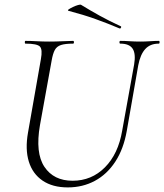

<svg xmlns="http://www.w3.org/2000/svg" viewBox="-20 -803 715 836"><path d="M564 -522Q572 -569 557.5 -591Q543 -613 504 -613Q500 -613 500 -619Q500 -625 504 -625Q524 -625 545 -623.5Q566 -622 591 -622Q613 -622 634 -623.5Q655 -625 671 -625Q675 -625 675 -619Q675 -613 671 -613Q634 -613 612.5 -589.5Q591 -566 582 -519L532 -233Q518 -154 482 -99Q446 -44 393 -15.5Q340 13 275 13Q209 13 165.5 -16.5Q122 -46 105.5 -99.5Q89 -153 102 -226L158 -545Q166 -588 153.5 -600.5Q141 -613 91 -613Q88 -613 88 -619Q88 -625 91 -625Q113 -625 139.5 -623.5Q166 -622 194 -622Q226 -622 252.5 -623.5Q279 -625 298 -625Q302 -625 302 -619Q302 -613 298 -613Q264 -613 245.5 -607Q227 -601 218.5 -585Q210 -569 205 -540L154 -258Q133 -137 173.5 -76.5Q214 -16 296 -16Q379 -16 437 -74.5Q495 -133 512 -234ZM501 -679Q449 -701 396 -720Q343 -739 278 -756Q273 -758 279.5 -762.5Q286 -767 297.5 -772.5Q309 -778 319.5 -781Q330 -784 333 -782Q372 -758 413.5 -735Q455 -712 505 -689Q509 -688 507 -683Q505 -678 501 -679Z"/></svg>

Font: Cormorant Garamond Light
Style: Italic
Weight: 300
Italic angle: -10°
Designer: Christian Thalmann (Catharsis Fonts)
Foundry: Catharsis Fonts
Version: Version 4.001